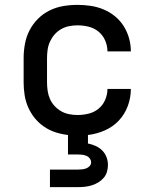

<svg xmlns="http://www.w3.org/2000/svg" viewBox="-20 -548 640 788"><path d="M185 220V148H300Q309 148 317.5 147Q326 146 334 143Q342 140 348 133.5Q354 127 354 118Q354 110 348.5 102.5Q343 95 334.5 91.5Q326 88 317.5 87Q309 86 300 86H259V6Q233 3 208 -5Q183 -13 161 -28Q139 -43 122.5 -63.5Q106 -84 95.5 -108Q85 -132 81 -158Q77 -184 77 -210V-310Q77 -339 82.5 -368.5Q88 -398 101.5 -424Q115 -450 136 -471Q157 -492 183.5 -505Q210 -518 239 -523Q268 -528 298 -528Q325 -528 352 -524Q379 -520 404.5 -509.5Q430 -499 451.5 -481.5Q473 -464 487.5 -441Q502 -418 509.5 -391.5Q517 -365 517 -338V-337H421Q421 -360 411.5 -382Q402 -404 384 -418.5Q366 -433 343.5 -438.5Q321 -444 298 -444Q280 -444 263 -440.5Q246 -437 231 -428.5Q216 -420 204.5 -407Q193 -394 185.5 -378Q178 -362 175.5 -344.5Q173 -327 173 -310V-210Q173 -193 175.5 -175.5Q178 -158 185 -142Q192 -126 204 -113Q216 -100 231 -91.5Q246 -83 263 -79.5Q280 -76 298 -76Q321 -76 343.5 -81.5Q366 -87 384 -101.5Q402 -116 411.5 -138Q421 -160 421 -183H517V-182Q517 -147 504.5 -113Q492 -79 467.5 -53Q443 -27 409.5 -12.5Q376 2 341 6V41Q357 44 372.5 51Q388 58 399.5 69.5Q411 81 417 96.5Q423 112 423 129Q423 143 419 157Q415 171 405.5 182Q396 193 383.5 200.5Q371 208 357 212.5Q343 217 328.5 218.5Q314 220 300 220Z"/></svg>

Font: Iosevka Fixed Medium Extended
Style: Regular
Weight: 500
Width: 7
Monospace: yes
Designer: Belleve Invis
Foundry: Belleve Invis
Version: Version 24.1.1; ttfautohint (v1.8.4)